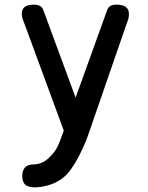

<svg xmlns="http://www.w3.org/2000/svg" viewBox="-20 -570 640 828"><path d="M247 15 255 -7 82 -477Q78 -486 76 -494.5Q74 -503 74 -511Q74 -531 87 -540.5Q100 -550 125 -550Q143 -550 153 -544Q163 -538 167 -526L306 -149L442 -526Q446 -538 455.5 -544Q465 -550 482 -550Q509 -550 522.5 -540Q536 -530 536 -510Q536 -502 534.5 -493.5Q533 -485 529 -476L361 10Q354 31 342 58Q330 85 315.5 112.5Q301 140 283.5 163.5Q266 187 246 201Q220 220 188 229Q156 238 130 238Q102 238 89 226.5Q76 215 76 189V188Q76 165 88 152Q100 139 125 139Q141 139 156.5 133Q172 127 185 116Q199 104 208 93Q217 82 224 70Q231 58 236 44.5Q241 31 247 15Z"/></svg>

Font: Maple Mono Medium
Style: Regular
Weight: 500
Monospace: yes
Designer: subframe7536
Version: Version 7.000